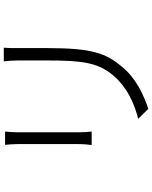

<svg xmlns="http://www.w3.org/2000/svg" viewBox="88 -878 823 1040"><g transform="rotate(-90 500.0 -358.5)"><path d="M659 -111C731 -197 759 -271 759 -516V-671C759 -704 759 -727 761 -750H687C690 -727 692 -704 692 -671V-519C692 -324 681 -240 610 -156C548 -84 466 -45 376 -22L430 33C503 8 595 -32 659 -111ZM303 -344V-677C303 -699 305 -725 307 -743H235C237 -725 239 -695 239 -677V-344C239 -315 236 -289 234 -274H307C305 -291 303 -318 303 -344Z"/></g></svg>

Font: Glow Sans SC Normal
Style: Regular
Weight: 400
Designer: Ryoko NISHIZUKA (kana, bopomofo & ideographs); Paul D. Hunt (Latin, Greek & Cyrillic); Sandoll Communications, Soo-young
Version: Version 0.93